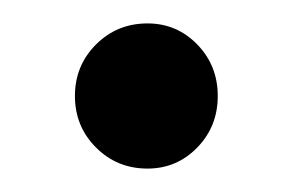

<svg xmlns="http://www.w3.org/2000/svg" viewBox="-20 -138 250 164"><path d="M106 6Q80 6 62 -12Q44 -30 44 -56Q44 -82 62 -100Q80 -118 106 -118Q131 -118 148.5 -100Q166 -82 166 -56Q166 -30 148.5 -12Q131 6 106 6Z"/></svg>

Font: A Bank Premium Regular
Style: Regular
Weight: 400
Designer: Ninad Kale (Devanagari), Jonny Pinhorn (Latin), Htun Naung (Myanmar)
Foundry: Indian Type Foundry
Version: 4.004